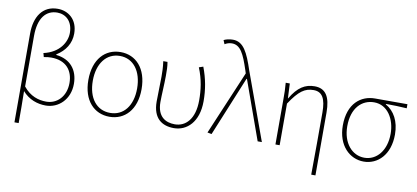

<svg xmlns="http://www.w3.org/2000/svg" viewBox="-85 -1113 3516 1617"><g transform="rotate(10 1673.0 -304.5)"><path d="M136 -548C136 -700 199 -775 296 -775C367 -775 429 -725 429 -624C429 -546 374 -449 239 -419L248 -386C269 -391 291 -393 311 -393C438 -393 499 -315 499 -208C499 -93 425 -20 333 -20C267 -20 195 -41 136 -115ZM100 198H136C136 103 136 18 134 -75C189 -12 262 13 334 13C444 13 537 -75 537 -207C537 -326 471 -409 348 -422V-427C422 -473 466 -541 466 -625C466 -746 384 -807 294 -807C164 -807 100 -704 100 -562Z M879 13C1009 13 1106 -86 1106 -262C1106 -441 1009 -540 879 -540C748 -540 651 -441 651 -262C651 -86 748 13 879 13ZM879 -20C762 -20 689 -115 689 -262C689 -408 762 -507 879 -507C995 -507 1068 -408 1068 -262C1068 -115 995 -20 879 -20Z M1430 13C1541 13 1638 -75 1638 -253C1638 -351 1622 -443 1585 -540L1549 -528C1589 -431 1600 -343 1600 -254C1600 -93 1524 -20 1432 -20C1353 -20 1281 -59 1281 -184C1281 -245 1288 -338 1288 -409C1288 -453 1288 -489 1281 -527H1245C1252 -474 1253 -438 1253 -396C1253 -325 1249 -254 1249 -183C1249 -38 1329 13 1430 13Z M1752 7 1961 -502H1965L2145 0H2181L1972 -574C1923 -722 1883 -807 1792 -807C1759 -807 1732 -799 1714 -790L1728 -757C1743 -766 1763 -775 1789 -775C1862 -775 1895 -705 1938 -574L1947 -546L1716 0Z M2638 198H2674V-339C2674 -475 2632 -540 2538 -540C2457 -540 2395 -503 2335 -401H2333L2327 -527H2292C2297 -474 2297 -438 2297 -396V0H2333V-356C2411 -474 2461 -507 2535 -507C2610 -507 2640 -450 2640 -334C2640 -158 2640 21 2638 198Z M3053 13C3173 13 3274 -84 3274 -257C3274 -371 3228 -452 3154 -494V-498C3215 -498 3272 -496 3333 -492V-527H3056C2936 -527 2828 -445 2828 -257C2828 -84 2934 13 3053 13ZM3053 -20C2948 -20 2866 -113 2866 -257C2866 -413 2950 -494 3055 -494C3171 -494 3237 -381 3237 -257C3237 -113 3158 -20 3053 -20Z"/></g></svg>

Font: Noto Sans T Chinese Thin
Style: Regular
Weight: 100
Designer: Ryoko NISHIZUKA (kana & ideographs); Paul D. Hunt (Latin, Greek & Cyrillic); Wenlong ZHANG (bopomofo); Sandoll Communica
Foundry: Adobe Systems Incorporated
Version: Version 1.000;PS 1;hotconv 1.0.78;makeotf.lib2.5.61930